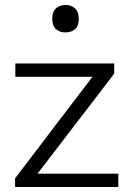

<svg xmlns="http://www.w3.org/2000/svg" viewBox="-20 -750 532 770"><path d="M40.5 0V-35Q84 -92.5 126.5 -147.5Q168.5 -202.5 205 -251L351 -442H41.5V-495.5H438V-455Q418.5 -429 392 -394.5Q365 -359.5 337 -322.5Q308.5 -285.5 283 -252.5L130.5 -53.5H454.5V0ZM242 -620Q219 -620 204.2 -633.5Q189.5 -647 189.5 -675Q189.5 -702.5 204.2 -716.2Q219 -730 243 -730Q267 -730 281.5 -715.8Q296 -701.5 296 -675Q296 -647 281.5 -633.5Q267 -620 242 -620Z"/></svg>

Font: Heraclito Light
Style: Regular
Weight: 300
Designer: Kostas Bartsokas (font) & Cristiano Sobral (main changes)
Foundry: Kostas Bartsokas (font) & Cristiano Sobral (main changes)
Version: Version 1.00;July 8, 2020;FontCreator 13.0.0.2655 64-bit